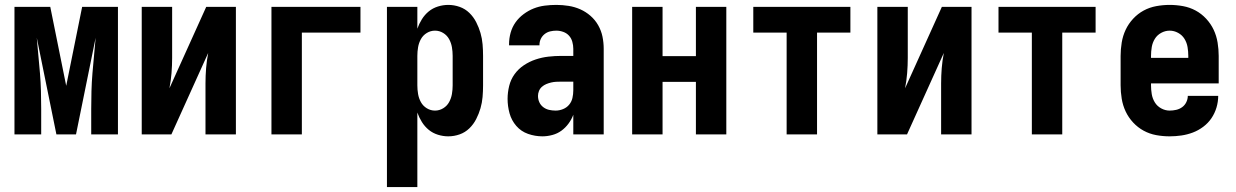

<svg xmlns="http://www.w3.org/2000/svg" viewBox="-20 -548 5040 783"><path d="M39 0V-520H185L250 -198L315 -520H461V0H352V-104Q352 -140 353 -176.5Q354 -213 357 -249Q360 -285 363.5 -321.5Q367 -358 370 -394L290 0H210L130 -394Q133 -358 136.5 -321.5Q140 -285 143 -249Q146 -213 147 -176.5Q148 -140 148 -104V0Z M558 0V-520H682V-312Q682 -281 679.5 -250Q677 -219 671 -188L821 -520H942V0H818V-208Q818 -239 820.5 -270Q823 -301 829 -332L679 0Z M1087 0V-520H1450V-415H1211V0Z M1558 215V-520H1682V-431Q1689 -451 1700.5 -469.5Q1712 -488 1728.5 -501.5Q1745 -515 1766 -521.5Q1787 -528 1808 -528Q1832 -528 1854.5 -520Q1877 -512 1894 -495.5Q1911 -479 1922 -457.5Q1933 -436 1939.5 -413.5Q1946 -391 1948 -367.5Q1950 -344 1950 -320V-200Q1950 -176 1948 -152.5Q1946 -129 1939.5 -106.5Q1933 -84 1922 -62.5Q1911 -41 1894 -24.5Q1877 -8 1854.5 0Q1832 8 1808 8Q1787 8 1766 1.5Q1745 -5 1728.5 -18.5Q1712 -32 1700.5 -50.5Q1689 -69 1682 -89V215ZM1754 -97Q1772 -97 1787.5 -106.5Q1803 -116 1811.5 -131.5Q1820 -147 1823 -164.5Q1826 -182 1826 -200V-320Q1826 -338 1823 -355.5Q1820 -373 1811.5 -388.5Q1803 -404 1787.5 -413.5Q1772 -423 1754 -423Q1736 -423 1720.5 -413.5Q1705 -404 1696.5 -388.5Q1688 -373 1685 -355.5Q1682 -338 1682 -320V-200Q1682 -182 1685 -164.5Q1688 -147 1696.5 -131.5Q1705 -116 1720.5 -106.5Q1736 -97 1754 -97Z M2192 8Q2162 8 2133.5 -2Q2105 -12 2085.5 -34.5Q2066 -57 2058 -86Q2050 -115 2050 -145Q2050 -171 2056.5 -197.5Q2063 -224 2078.5 -245.5Q2094 -267 2116.5 -282Q2139 -297 2164.5 -305.5Q2190 -314 2216.5 -317Q2243 -320 2269 -320H2318V-349Q2318 -363 2314 -377.5Q2310 -392 2300.5 -402.5Q2291 -413 2277 -418Q2263 -423 2249 -423Q2236 -423 2223.5 -420Q2211 -417 2201 -409Q2191 -401 2185.5 -389.5Q2180 -378 2180 -365V-363H2056V-368Q2056 -392 2062.5 -415Q2069 -438 2082.5 -457Q2096 -476 2115.5 -490.5Q2135 -505 2156.5 -513.5Q2178 -522 2201.5 -525Q2225 -528 2249 -528Q2274 -528 2299 -524Q2324 -520 2346.5 -510Q2369 -500 2388 -483.5Q2407 -467 2419.5 -445Q2432 -423 2437 -398.5Q2442 -374 2442 -349V0H2318V-80Q2311 -61 2298.5 -44Q2286 -27 2269.5 -15Q2253 -3 2232.5 2.5Q2212 8 2192 8ZM2246 -97Q2261 -97 2276 -103Q2291 -109 2301 -121Q2311 -133 2314.5 -148.5Q2318 -164 2318 -180V-215H2269Q2259 -215 2248.5 -214.5Q2238 -214 2227.5 -211.5Q2217 -209 2207.5 -205Q2198 -201 2190 -194Q2182 -187 2178 -177Q2174 -167 2174 -157Q2174 -143 2179.5 -131Q2185 -119 2195.5 -111Q2206 -103 2219 -100Q2232 -97 2246 -97Z M2558 0V-520H2682V-319H2818V-520H2942V0H2818V-214H2682V0Z M3188 0V-415H3052V-520H3448V-415H3312V0Z M3558 0V-520H3682V-312Q3682 -281 3679.5 -250Q3677 -219 3671 -188L3821 -520H3942V0H3818V-208Q3818 -239 3820.5 -270Q3823 -301 3829 -332L3679 0Z M4188 0V-415H4052V-520H4448V-415H4312V0Z M4750 8Q4722 8 4695 3Q4668 -2 4644 -15Q4620 -28 4601 -48.5Q4582 -69 4570.5 -93.5Q4559 -118 4554.5 -145.5Q4550 -173 4550 -200V-320Q4550 -347 4554.5 -374.5Q4559 -402 4570.5 -426.5Q4582 -451 4601 -471.5Q4620 -492 4644 -505Q4668 -518 4695.5 -523Q4723 -528 4750 -528Q4777 -528 4804.5 -523Q4832 -518 4856 -505Q4880 -492 4899 -471.5Q4918 -451 4929.5 -426.5Q4941 -402 4945.5 -374.5Q4950 -347 4950 -320V-208H4674V-200Q4674 -182 4677 -164Q4680 -146 4689.5 -130.5Q4699 -115 4715.5 -106Q4732 -97 4750 -97Q4763 -97 4776.5 -100Q4790 -103 4801 -111Q4812 -119 4818 -131.5Q4824 -144 4824 -157H4948Q4948 -133 4941 -109.5Q4934 -86 4920.5 -66Q4907 -46 4887 -31Q4867 -16 4844.5 -7.5Q4822 1 4798 4.5Q4774 8 4750 8ZM4674 -312H4826V-320Q4826 -338 4823 -356Q4820 -374 4810.5 -389.5Q4801 -405 4784.5 -414Q4768 -423 4750 -423Q4732 -423 4715.5 -414Q4699 -405 4689.5 -389.5Q4680 -374 4677 -356Q4674 -338 4674 -320Z"/></svg>

Font: Iosevka Term Curly Extrabold
Style: Regular
Weight: 800
Designer: Belleve Invis
Foundry: Belleve Invis
Version: Version 32.3.0